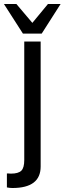

<svg xmlns="http://www.w3.org/2000/svg" viewBox="-53 -734 327 972"><path d="M69.8 -523.9H152.8V108.9Q152.8 217.8 9.8 217.8Q-3.4 217.8 -18.1 214.8V144Q-13.2 144 -8.5 144.3Q-3.9 144.5 -1.5 144.8Q1 145 2 145Q40 145 55.2 129.9Q69.8 115.2 69.8 76.2ZM158.2 -564H63L-33.2 -713.9H29.8L110.8 -618.2L189.9 -713.9H253.9Z"/></svg>

Font: Miedinger*
Style: Book
Weight: 400
Version: Version 001.000